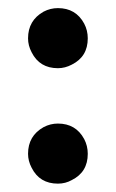

<svg xmlns="http://www.w3.org/2000/svg" viewBox="-20 -514 284 471"><path d="M48.8 -136.7Q48.8 -180.7 86.9 -202.1Q103.5 -210.9 122.1 -210.9Q166 -210.9 186.5 -172.9Q195.3 -156.2 195.3 -136.7Q195.3 -91.8 156.2 -72.3Q140.6 -63.5 122.1 -63.5Q77.1 -63.5 57.6 -102.5Q48.8 -119.1 48.8 -136.7ZM48.8 -419.9Q48.8 -463.9 86.9 -485.4Q103.5 -494.1 122.1 -494.1Q166 -494.1 186.5 -456.1Q195.3 -439.5 195.3 -419.9Q195.3 -375 156.2 -355.5Q139.6 -346.7 122.1 -346.7Q77.1 -346.7 57.6 -385.7Q48.8 -402.3 48.8 -419.9Z"/></svg>

Font: Post No Bills Colombo
Style: ExtraBold
Weight: 900
Designer: Kosala Senevirathne, Siva Puranthara, Lasantha Premarathna, Tharique Azeez
Foundry: Mooniak
Version: Version 1.220 ; ttfautohint (v1.5)